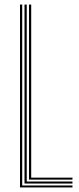

<svg xmlns="http://www.w3.org/2000/svg" viewBox="-20 -820 345 840"><path d="M67.5 0V-800H77.2V-8.5H297V0ZM87.2 -17V-800H97V-25.8H297V-17ZM106.8 -34.2V-800H116.5V-42.8H297V-34.2Z"/></svg>

Font: Big Shoulders Inline Text Thin ExtraLight
Style: Regular
Weight: 250
Version: Version 2.002